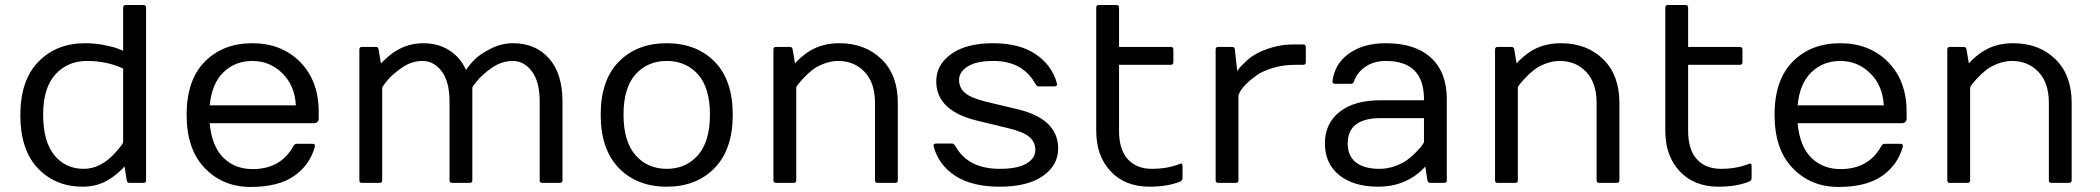

<svg xmlns="http://www.w3.org/2000/svg" viewBox="-20 -720 8268 756"><path d="M129.2 -57.4C175.2 -9 233.9 15.1 305.2 15.1C343.6 15.1 377.9 5.9 408.2 -12.7C419.9 -19.5 432.2 -28.6 445.1 -39.8C457.9 -51 466.3 -59.4 470.2 -64.9L479 -9.8C480 -3.3 483.7 0 490.2 0H544.9C551.8 0 555.2 -3.3 555.2 -9.8V-689.9C554.9 -696.8 551.4 -700.2 544.9 -700.2H475.1C468.3 -699.9 464.8 -696.5 464.8 -689.9V-520L445.8 -527.8C434.1 -532.7 415.7 -537.6 390.6 -542.5C365.6 -547.4 340.3 -549.8 314.9 -549.8C239.7 -549.8 178.5 -525.5 131.1 -476.8C83.7 -428.1 60.1 -358.2 60.1 -266.8C60.1 -175.5 83.1 -105.7 129.2 -57.4ZM198 -427C230.1 -462.3 271.7 -480 323 -480C374.3 -480 421.5 -470.1 464.8 -450.2V-160.2C464.8 -155.9 455.7 -143.4 437.5 -122.6C398.1 -77.6 355.6 -55.2 310.1 -55.2C261.9 -55.2 223.1 -73.2 193.8 -109.1C164.6 -145.1 149.9 -198.2 149.9 -268.6C149.9 -338.9 165.9 -391.7 198 -427Z M786.4 -57.9C834.1 -8.5 894.2 16.1 966.8 16.1C1039.4 16.1 1096.4 1.8 1137.7 -26.9C1179 -55.5 1206.4 -93.9 1219.7 -142.1C1221.7 -149.9 1218.4 -153.8 1210 -153.8H1147C1142.7 -153.8 1138.7 -150.6 1134.8 -144C1101.6 -84.1 1048.2 -54.2 974.6 -54.2C928.1 -54.2 889.6 -69.2 859.4 -99.1C829.1 -129.1 811.2 -174.3 805.7 -234.9H1214.8C1228.2 -234.9 1234.9 -241.5 1234.9 -254.9V-279.8C1234.9 -361.2 1210.5 -426.5 1161.9 -475.8C1113.2 -525.1 1050.4 -549.8 973.4 -549.8C896.4 -549.8 834.1 -525.6 786.4 -477.3C738.7 -429 714.8 -359.3 714.8 -268.3C714.8 -177.3 738.7 -107.2 786.4 -57.9ZM805.7 -305.2C811.2 -362.5 829.3 -405.9 859.9 -435.5C890.5 -465.2 928.5 -480 973.9 -480C1019.3 -480 1058.4 -463.9 1091.3 -431.9C1124.2 -399.8 1142.1 -357.6 1145 -305.2Z M1395 -9.8C1395 -3.3 1398.3 0 1404.8 0H1475.1C1481.6 0 1484.9 -3.3 1484.9 -9.8V-375C1484.9 -377 1491.2 -385.9 1503.9 -401.9C1516.6 -417.8 1535.8 -434.8 1561.5 -452.9C1587.2 -470.9 1614.7 -480 1644 -480C1673.3 -480 1698.3 -466.5 1719 -439.5C1739.7 -412.4 1750 -372.6 1750 -319.8V-9.8C1750 -3.3 1753.3 0 1759.8 0H1830.1C1836.6 0 1839.8 -3.3 1839.8 -9.8V-375C1839.8 -377 1846.2 -385.9 1858.9 -401.9C1871.6 -417.8 1890.8 -434.8 1916.5 -452.9C1942.2 -470.9 1969.7 -480 1999 -480C2028.3 -480 2053.3 -466.5 2074 -439.5C2094.6 -412.4 2105 -372.6 2105 -319.8V-9.8C2105 -3.3 2108.2 0 2114.7 0H2185.1C2191.6 0 2194.8 -3.3 2194.8 -9.8V-319.8C2194.8 -393.4 2177.2 -450.1 2141.8 -490C2106.5 -529.9 2059.2 -549.8 2000 -549.8C1969.4 -549.8 1940.1 -542.6 1912.1 -528.3C1884.1 -514 1863.3 -500 1849.6 -486.3C1835.9 -472.7 1824.4 -458.8 1814.9 -444.8C1799.6 -478.4 1777.3 -504.2 1748 -522.5C1718.8 -540.7 1685.2 -549.8 1647.5 -549.8C1609.7 -549.8 1575.2 -540.7 1543.9 -522.5C1531.9 -515.6 1520.4 -507.5 1509.5 -498C1498.6 -488.6 1491.5 -482.1 1488 -478.5L1480 -470.2L1470.7 -524.9C1470.1 -531.7 1466.5 -535.2 1460 -535.2H1404.8C1398.3 -535.2 1395 -531.7 1395 -524.9Z M2416.7 -58.3C2464.4 -9.4 2527.3 15.1 2605.2 15.1C2683.2 15.1 2746 -9.4 2793.7 -58.3C2841.4 -107.3 2865.2 -177.3 2865.2 -268.3C2865.2 -359.3 2841.4 -429 2793.7 -477.3C2746 -525.6 2683.2 -549.8 2605.2 -549.8C2527.3 -549.8 2464.4 -525.6 2416.7 -477.3C2369.1 -429 2345.2 -359.3 2345.2 -268.3C2345.2 -177.3 2369.1 -107.3 2416.7 -58.3ZM2482.2 -427C2513.6 -462.3 2554.6 -480 2605.2 -480C2655.8 -480 2696.9 -462.3 2728.3 -427C2759.7 -391.7 2775.4 -338.9 2775.4 -268.6C2775.4 -198.2 2759.7 -145.1 2728.3 -109.1C2696.9 -73.2 2655.8 -55.2 2605.2 -55.2C2554.6 -55.2 2513.6 -73.2 2482.2 -109.1C2450.8 -145.1 2435.1 -198.2 2435.1 -268.6C2435.1 -338.9 2450.8 -391.7 2482.2 -427Z M3025.4 -9.8C3025.4 -3.3 3028.6 0 3035.2 0H3105.5C3112 0 3115.2 -3.3 3115.2 -9.8V-375C3115.2 -379.6 3124.8 -392.1 3144 -412.6C3153.5 -423 3164.4 -433.2 3176.8 -443.1C3189.1 -453 3204.7 -461.7 3223.4 -469C3242.1 -476.3 3261.1 -480 3280.3 -480C3322.3 -480 3356.9 -465.7 3384.3 -437C3411.6 -408.4 3425.3 -367.7 3425.3 -314.9V-9.8C3425.3 -3.3 3428.5 0 3435.1 0H3505.4C3511.9 0 3515.1 -3.3 3515.1 -9.8V-314.9C3515.1 -388.2 3493.7 -445.6 3450.7 -487.3C3407.7 -529 3352.5 -549.8 3285.2 -549.8C3242.8 -549.8 3205.7 -540.7 3173.8 -522.5C3161.5 -515.6 3148.8 -506.6 3135.7 -495.4C3122.7 -484.1 3114.3 -475.7 3110.4 -470.2L3101.1 -524.9C3100.4 -531.7 3096.8 -535.2 3090.3 -535.2H3035.2C3028.6 -535.2 3025.4 -531.7 3025.4 -524.9Z M3656.2 -143.1C3669.6 -94.2 3698.2 -55.7 3741.9 -27.3C3785.7 1 3843.9 15.1 3916.5 15.1C3989.1 15.1 4045.6 1.1 4085.9 -26.9C4126.3 -54.9 4146.5 -90.8 4146.5 -134.8C4146.5 -212.9 4093.1 -264.6 3986.3 -290L3861.3 -319.8C3822.9 -329.3 3795.8 -340.7 3780 -354C3764.2 -367.4 3756.3 -384.5 3756.3 -405.5C3756.3 -426.5 3767.7 -444.2 3790.5 -458.5C3813.3 -472.8 3847 -480 3891.6 -480C3968.4 -480 4023.4 -450 4056.6 -390.1C4060.5 -383.3 4064.5 -379.9 4068.4 -379.9H4131.3C4140.1 -379.9 4143.6 -384 4141.6 -392.1C4128.3 -439.9 4100.3 -478.2 4057.6 -506.8C4015 -535.5 3959 -549.8 3889.6 -549.8C3820.3 -549.8 3765.8 -535.8 3726.1 -507.8C3686.4 -479.8 3666.5 -443.8 3666.5 -399.9C3666.5 -322.8 3719.9 -271.2 3826.7 -245.1L3951.7 -214.8C3990.1 -205.7 4017.2 -194.4 4033 -180.9C4048.7 -167.4 4056.6 -150.1 4056.6 -128.9C4056.6 -107.7 4045.1 -90.2 4022 -76.2C3998.9 -62.2 3963.7 -55.2 3916.5 -55.2C3833.2 -55.2 3774.9 -85.1 3741.7 -145C3737.5 -151.5 3733.4 -154.8 3729.5 -154.8H3666.5C3659.3 -154.8 3655.8 -152.2 3655.8 -147C3655.8 -146 3655.9 -144.7 3656.2 -143.1Z M4296.4 -205.1C4296.4 -139 4315.3 -85.8 4353.3 -45.4C4391.2 -5 4442.2 15.1 4506.3 15.1C4552.9 15.1 4592.9 8.5 4626.5 -4.9C4633 -8.1 4636.2 -12.5 4636.2 -18.1V-66.9C4636.2 -75 4633 -77.8 4626.5 -75.2L4612.3 -69.8C4584 -60.1 4551.9 -55.2 4516.1 -55.2C4475.4 -55.2 4443.6 -67.8 4420.7 -93C4397.7 -118.2 4386.2 -155.6 4386.2 -205.1V-464.8H4590.3C4596.8 -464.8 4600.1 -468.3 4600.1 -475.1V-524.9C4600.1 -531.7 4596.8 -535.2 4590.3 -535.2H4386.2V-689.9C4386.2 -696.8 4383 -700.2 4376.5 -700.2H4306.2C4299.6 -700.2 4296.4 -696.8 4296.4 -689.9Z M4766.6 -9.8C4766.6 -3.3 4769.9 0 4776.4 0H4846.7C4853.2 0 4856.4 -3.3 4856.4 -9.8V-345.2L4862.3 -357.9C4872.1 -376.8 4893.4 -398.3 4926.3 -422.4C4942.5 -434.1 4964.4 -444.1 4991.7 -452.4C5019 -460.7 5049 -464.8 5081.5 -464.8H5111.3C5118.2 -464.8 5121.6 -468.3 5121.6 -475.1V-535.2C5121.6 -541.7 5118.2 -544.9 5111.3 -544.9H5071.3C5042.6 -544.9 5015.4 -541.1 4989.5 -533.4C4963.6 -525.8 4942.8 -517.5 4927 -508.5C4911.2 -499.6 4896.9 -488.9 4884 -476.6C4871.2 -464.2 4863 -455.7 4859.4 -451.2L4851.6 -439.9L4842.3 -524.9C4841.6 -531.7 4838.1 -535.2 4831.5 -535.2H4776.4C4769.9 -535.2 4766.6 -531.7 4766.6 -524.9Z M5196.8 -155C5196.8 -102.5 5215.6 -61 5253.2 -30.5C5290.8 -0.1 5342 15.1 5406.7 15.1C5451 15.1 5490.7 5.9 5525.9 -12.7C5539.2 -19.5 5552.6 -28.4 5565.9 -39.3C5579.3 -50.2 5587.9 -58.8 5591.8 -64.9L5600.6 -9.8C5601.6 -3.3 5605.3 0 5611.8 0H5666.5C5673.3 0 5676.8 -3.3 5676.8 -9.8V-330.1C5676.8 -400.1 5656.1 -454.2 5614.7 -492.4C5573.4 -530.7 5514 -549.8 5436.5 -549.8C5377.3 -549.8 5328.8 -536.1 5291 -508.8C5253.3 -481.4 5231.8 -445.1 5226.6 -399.9C5225.9 -393.4 5229.3 -390.1 5236.8 -390.1H5299.8C5305.7 -390.1 5309.6 -393.4 5311.5 -399.9C5319.7 -423.3 5334.7 -442.5 5356.7 -457.5C5378.7 -472.5 5405.3 -480 5436.5 -480C5536.8 -480 5586.9 -430 5586.9 -330.1V-325.2H5416.5C5347.2 -325.2 5293.2 -310 5254.6 -279.5C5216.1 -249.1 5196.8 -207.6 5196.8 -155ZM5286.6 -154.8C5286.6 -221.5 5329.9 -254.9 5416.5 -254.9H5586.9V-160.2C5586.9 -159.5 5584.6 -155.7 5579.8 -148.7C5575.1 -141.7 5567.7 -133 5557.6 -122.6C5547.5 -112.1 5536.1 -102 5523.2 -92C5510.3 -82.1 5493.9 -73.5 5473.9 -66.2C5453.9 -58.8 5433.1 -55.2 5411.6 -55.2C5371.6 -55.2 5340.7 -63.6 5319.1 -80.6C5297.4 -97.5 5286.6 -122.2 5286.6 -154.8Z M5866.7 -9.8C5866.7 -3.3 5870 0 5876.5 0H5946.8C5953.3 0 5956.5 -3.3 5956.5 -9.8V-375C5956.5 -379.6 5966.1 -392.1 5985.4 -412.6C5994.8 -423 6005.7 -433.2 6018.1 -443.1C6030.4 -453 6046 -461.7 6064.7 -469C6083.4 -476.3 6102.4 -480 6121.6 -480C6163.6 -480 6198.2 -465.7 6225.6 -437C6252.9 -408.4 6266.6 -367.7 6266.6 -314.9V-9.8C6266.6 -3.3 6269.9 0 6276.4 0H6346.7C6353.2 0 6356.4 -3.3 6356.4 -9.8V-314.9C6356.4 -388.2 6335 -445.6 6292 -487.3C6249 -529 6193.8 -549.8 6126.5 -549.8C6084.1 -549.8 6047 -540.7 6015.1 -522.5C6002.8 -515.6 5990.1 -506.6 5977.1 -495.4C5964 -484.1 5955.6 -475.7 5951.7 -470.2L5942.4 -524.9C5941.7 -531.7 5938.2 -535.2 5931.6 -535.2H5876.5C5870 -535.2 5866.7 -531.7 5866.7 -524.9Z M6537.1 -205.1C6537.1 -139 6556.1 -85.8 6594 -45.4C6631.9 -5 6682.9 15.1 6747.1 15.1C6793.6 15.1 6833.7 8.5 6867.2 -4.9C6873.7 -8.1 6877 -12.5 6877 -18.1V-66.9C6877 -75 6873.7 -77.8 6867.2 -75.2L6853 -69.8C6824.7 -60.1 6792.6 -55.2 6756.8 -55.2C6716.1 -55.2 6684.3 -67.8 6661.4 -93C6638.4 -118.2 6627 -155.6 6627 -205.1V-464.8H6831.1C6837.6 -464.8 6840.8 -468.3 6840.8 -475.1V-524.9C6840.8 -531.7 6837.6 -535.2 6831.1 -535.2H6627V-689.9C6627 -696.8 6623.7 -700.2 6617.2 -700.2H6546.9C6540.4 -700.2 6537.1 -696.8 6537.1 -689.9Z M7038.8 -57.9C7086.5 -8.5 7146.6 16.1 7219.2 16.1C7291.8 16.1 7348.8 1.8 7390.1 -26.9C7431.5 -55.5 7458.8 -93.9 7472.2 -142.1C7474.1 -149.9 7470.9 -153.8 7462.4 -153.8H7399.4C7395.2 -153.8 7391.1 -150.6 7387.2 -144C7354 -84.1 7300.6 -54.2 7227.1 -54.2C7180.5 -54.2 7142.1 -69.2 7111.8 -99.1C7081.5 -129.1 7063.6 -174.3 7058.1 -234.9H7467.3C7480.6 -234.9 7487.3 -241.5 7487.3 -254.9V-279.8C7487.3 -361.2 7463 -426.5 7414.3 -475.8C7365.6 -525.1 7302.8 -549.8 7225.8 -549.8C7148.8 -549.8 7086.5 -525.6 7038.8 -477.3C6991.1 -429 6967.3 -359.3 6967.3 -268.3C6967.3 -177.3 6991.1 -107.2 7038.8 -57.9ZM7058.1 -305.2C7063.6 -362.5 7081.7 -405.9 7112.3 -435.5C7142.9 -465.2 7180.9 -480 7226.3 -480C7271.7 -480 7310.9 -463.9 7343.8 -431.9C7376.6 -399.8 7394.5 -357.6 7397.5 -305.2Z M7647.5 -9.8C7647.5 -3.3 7650.7 0 7657.2 0H7727.5C7734 0 7737.3 -3.3 7737.3 -9.8V-375C7737.3 -379.6 7746.9 -392.1 7766.1 -412.6C7775.6 -423 7786.5 -433.2 7798.8 -443.1C7811.2 -453 7826.7 -461.7 7845.5 -469C7864.2 -476.3 7883.1 -480 7902.3 -480C7944.3 -480 7979 -465.7 8006.3 -437C8033.7 -408.4 8047.4 -367.7 8047.4 -314.9V-9.8C8047.4 -3.3 8050.6 0 8057.1 0H8127.4C8134 0 8137.2 -3.3 8137.2 -9.8V-314.9C8137.2 -388.2 8115.7 -445.6 8072.8 -487.3C8029.8 -529 7974.6 -549.8 7907.2 -549.8C7864.9 -549.8 7827.8 -540.7 7795.9 -522.5C7783.5 -515.6 7770.8 -506.6 7757.8 -495.4C7744.8 -484.1 7736.3 -475.7 7732.4 -470.2L7723.1 -524.9C7722.5 -531.7 7718.9 -535.2 7712.4 -535.2H7657.2C7650.7 -535.2 7647.5 -531.7 7647.5 -524.9Z"/></svg>

Font: Numans
Style: Regular
Weight: 400
Designer: Jovanny Lemonad
Foundry: Jovanny Lemonad
Version: Version 001.001